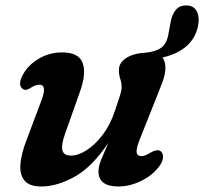

<svg xmlns="http://www.w3.org/2000/svg" viewBox="-20 -664 740 696"><path d="M561.5 -116.5Q570.5 -110.5 571 -96.5Q571.5 -82.5 561 -66.5Q537.5 -31.5 495 -9.8Q452.5 12 409 12Q337 12 337 -43Q337 -62 347.5 -86.8Q358 -111.5 372.5 -146Q314 -58.5 250.2 -23.2Q186.5 12 130 12Q86.5 12 68.8 -9.5Q51 -31 54 -69Q57 -107 76.5 -157L129.5 -298Q152.5 -357 122.5 -357Q109 -357 91 -345.5Q82.5 -340 75.8 -338.5Q69 -337 61.5 -342.5Q43.5 -356.5 62.5 -392.5Q82 -428.5 120.5 -451.2Q159 -474 205 -474Q265.5 -474 279.5 -435.8Q293.5 -397.5 270 -332L216.5 -181Q201.5 -139.5 206 -119.8Q210.5 -100 237.5 -100Q263.5 -100 294 -119.5Q324.5 -139 352 -175Q379.5 -211 396 -260.5Q410 -301.5 415.5 -319.2Q421 -337 421 -349.5Q421 -363 416 -377.8Q411 -392.5 411 -410Q411 -436.5 437 -453.5Q463 -470.5 507.5 -473Q545.5 -477 564.2 -490.8Q583 -504.5 589.5 -534.5L599 -586.5Q604 -613.5 618.8 -629.8Q633.5 -646 660 -644Q683.5 -642.5 693.8 -622Q704 -601.5 698 -570.5Q680 -481.5 569 -455.5Q593.5 -422.5 562 -348.5L490 -167Q473.5 -127.5 475.2 -112.8Q477 -98 493.5 -98Q505.5 -98 527 -111.5Q549 -124 561.5 -116.5Z"/></svg>

Font: Fraunces 9pt S100 SemiBold
Style: Italic
Weight: 600
Italic angle: -16°
Version: Version 1.000; ttfautohint (v1.8.3)